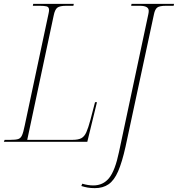

<svg xmlns="http://www.w3.org/2000/svg" viewBox="-32 -734 921 994"><path d="M-12 0 -8 -10H22Q49 -10 62 -14Q75 -18 82 -33.5Q89 -49 96 -84L219 -662Q222 -675 222 -682Q222 -698 209 -701Q196 -704 175 -704H138L140 -714H350L348 -704H311Q277 -704 264.5 -694Q252 -684 246 -654L109 -10H344Q373 -10 389 -18.5Q405 -27 415 -49.5Q425 -72 436 -113L460 -205H470L420 0ZM459 240Q438 240 421.5 237Q405 234 389 229L394 217Q424 226 451 226Q502 226 533 187.5Q564 149 584 53L736 -661Q737 -666 737.5 -670Q738 -674 738 -678Q738 -704 692 -704H647L649 -714H869L867 -704H827Q793 -704 781.5 -694.5Q770 -685 765 -660L618 25Q600 106 579.5 153Q559 200 530 220Q501 240 459 240Z"/></svg>

Font: Noto Serif Display SemiCondensed Thin
Style: Italic
Weight: 100
Width: 4
Italic angle: -12°
Designer: Monotype Design Team
Foundry: Monotype Imaging Inc.
Version: Version 2.009